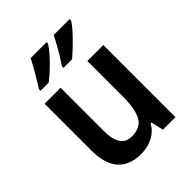

<svg xmlns="http://www.w3.org/2000/svg" viewBox="-217 -981 1020 1020"><g transform="rotate(-45 293.0 -471.0)"><path d="M512 -635V-93H418L402 -163H396Q372 -122 332 -102.5Q292 -83 245 -83Q161 -83 116 -132.5Q71 -182 71 -282V-635H191V-308Q191 -184 276 -184Q343 -184 367.5 -230Q392 -276 392 -364V-635ZM483 -849Q473 -830 447.5 -802Q422 -774 392.5 -745.5Q363 -717 341 -699H277V-711Q292 -733 308.5 -760Q325 -787 339.5 -813.5Q354 -840 363 -859H483ZM310 -849Q299 -830 274.5 -802Q250 -774 220.5 -746Q191 -718 166 -699H104V-711Q126 -745 150.5 -787Q175 -829 190 -859H310Z"/></g></svg>

Font: Noto Sans Telugu UI SemiCondensed SemiBold
Style: Regular
Weight: 600
Width: 4
Designer: Jelle Bosma - Monotype Design Team
Foundry: Monotype Imaging Inc.
Version: Version 2.005; ttfautohint (v1.8.4.7-5d5b)